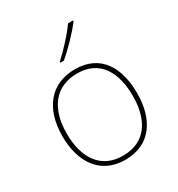

<svg xmlns="http://www.w3.org/2000/svg" viewBox="-183 -885 941 1014"><g transform="rotate(-30 287.5 -378.0)"><path d="M413 -759V-766H383C354 -723 289 -652 244 -612V-606H265C318 -650 378 -714 413 -759ZM515 -264C515 -417 451 -538 292 -538C145 -538 59 -432 59 -264C59 -107 134 10 286 10C443 10 515 -109 515 -264ZM86 -264C86 -420 160 -513 292 -513C433 -513 488 -402 488 -264C488 -119 426 -15 286 -15C151 -15 86 -117 86 -264Z"/></g></svg>

Font: Noto Sans Sinhala Thin
Style: Regular
Weight: 100
Designer: Jelle Bosma - Monotype Design Team
Foundry: Monotype Imaging Inc.
Version: Version 2.006